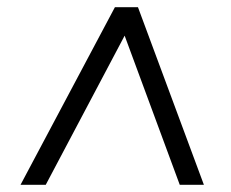

<svg xmlns="http://www.w3.org/2000/svg" viewBox="-20 -655 640 533"><path d="M546 -142H479L326 -556L107 -142H37L299 -635H363Z"/></svg>

Font: PRinguin Sans
Style: Italic
Weight: 400
Designer: Vernon Adams
Foundry: Vernon Adams
Version: ""